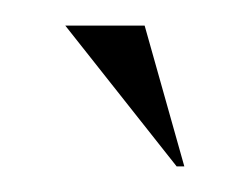

<svg xmlns="http://www.w3.org/2000/svg" viewBox="-20 -702 195 150"><path d="M118 -572 31 -682H93L124 -572Z"/></svg>

Font: Moniqa SemBd Narrow Display
Style: Regular
Weight: 600
Width: 4
Designer: Rajesh Rajput
Foundry: Rajesh Rajput
Version: Version 1.000